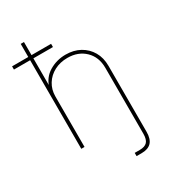

<svg xmlns="http://www.w3.org/2000/svg" viewBox="-254 -839 1026 1153"><g transform="rotate(-30 258.5 -262.0)"><path d="M379.9 204.1Q373.5 204.1 363.3 204.1Q353 204.1 344.7 204.1V181.6Q354 181.6 363.8 181.6Q373.5 181.6 379.9 181.6Q415 181.6 431.2 164.6Q447.3 147.5 447.3 107.4V0H469.7V107.4Q469.7 157.2 447.3 180.7Q424.8 204.1 379.9 204.1ZM101.6 -349.6V0H79.1V-727.5H101.6V-412.1H95.7Q113.3 -474.6 165.3 -505.9Q217.3 -537.1 279.3 -537.1Q335.4 -537.1 378.2 -513.4Q420.9 -489.7 445.3 -447.8Q469.7 -405.8 469.7 -349.6V0H447.3V-349.6Q447.3 -423.8 400.4 -469.2Q353.5 -514.6 279.3 -514.6Q228.5 -514.6 188.2 -493.4Q147.9 -472.2 124.8 -434.8Q101.6 -397.5 101.6 -349.6ZM-33.2 -614.3V-636.7H237.3V-614.3Z"/></g></svg>

Font: Inter 24pt Thin
Style: Regular
Weight: 250
Designer: Rasmus Andersson
Foundry: rsms
Version: Version 4.001;git-66647c0bb